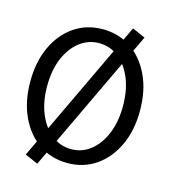

<svg xmlns="http://www.w3.org/2000/svg" viewBox="-118 -850 887 1001"><g transform="rotate(15 325.0 -349.5)"><path d="M326 12Q239 12 172.5 -33.5Q106 -79 68 -160.5Q30 -242 30 -349Q30 -457 68 -538Q106 -619 172.5 -664.5Q239 -710 326 -710Q413 -710 479.5 -664.5Q546 -619 584 -538Q622 -457 622 -349Q622 -242 584 -161Q546 -80 479.5 -34Q413 12 326 12ZM326 -63Q385 -63 431 -99.5Q477 -136 503.5 -200.5Q530 -265 530 -349Q530 -435 503.5 -499Q477 -563 431 -599Q385 -635 326 -635Q268 -635 221.5 -599Q175 -563 148 -499Q121 -435 121 -349Q121 -264 148 -199.5Q175 -135 221.5 -99Q268 -63 326 -63ZM176 56 106 25 476 -755 546 -724Z"/></g></svg>

Font: Azeret Mono Thin Light
Style: Regular
Weight: 300
Version: Version 1.002